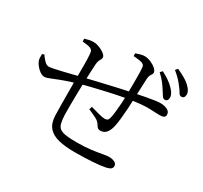

<svg xmlns="http://www.w3.org/2000/svg" viewBox="-163 -1014 1327 1258"><g transform="rotate(30 500.0 -385.0)"><path d="M826.6 -624.1Q814.1 -644.1 797.9 -665Q781.8 -685.9 754 -711.8L768.5 -727.6Q804.2 -709.4 826.8 -692.9Q849.4 -676.4 866.3 -658.4Q883.4 -640.4 890.3 -625.3Q897.2 -610.1 895.6 -596.1Q894.8 -583 887.6 -576.9Q880.5 -570.7 870 -571.7Q858.9 -572.7 849.6 -588.2Q840.2 -603.7 826.6 -624.1ZM911.2 -693.6Q896.4 -713.8 878.9 -732.6Q861.3 -751.4 833.1 -774.7L847.4 -791.4Q884.1 -774.3 907.4 -760.9Q930.7 -747.5 947.9 -731.5Q966.5 -714 974.6 -698.1Q982.7 -682.2 980.7 -668.8Q979.9 -655.8 972.9 -649.2Q965.8 -642.6 954.7 -643.4Q942.5 -644.2 934.3 -659.7Q926.1 -675.2 911.2 -693.6ZM216.8 -633.2 215.6 -654.5Q230.3 -659 246.6 -662.9Q263 -666.8 282.6 -666.8Q296.4 -666.8 313.6 -661.3Q330.8 -655.9 346.9 -647.3Q363 -638.7 373.2 -628.3Q383.5 -617.9 383.5 -607.8Q383.5 -599 379.4 -592.8Q375.4 -586.5 370.8 -576.6Q366.1 -566.7 364.3 -546.7Q362.7 -525.9 361.4 -490.1Q360 -454.3 358 -412Q356.6 -366 355.7 -317.5Q354.8 -268.9 354.5 -227.6Q354.2 -186.3 354.9 -160.7Q356.5 -120.9 362.6 -97Q368.7 -73 385.3 -61.3Q401.9 -49.7 433 -45.6Q464.1 -41.5 514.3 -41.5Q575.8 -41.5 621.6 -47.7Q667.5 -53.9 698.2 -59.8Q728.8 -65.6 744.7 -65.6Q761.8 -65.6 775.2 -61.6Q788.5 -57.5 796.6 -49.8Q804.7 -42.1 804.7 -30.3Q804.7 -15.6 795.2 -8.2Q785.7 -0.8 762.6 5Q733.3 11.7 671.1 16.2Q608.8 20.7 530.7 20.7Q458.7 20.7 408.9 8.1Q359.1 -4.5 332.5 -35.6Q305.9 -66.7 303.5 -122.9Q302.5 -153.5 302 -198.4Q301.5 -243.3 301.4 -294.9Q301.3 -346.6 301.1 -397.8Q301.7 -457.9 301.3 -508.6Q301 -559.4 298.6 -583Q297.4 -604.8 292.1 -611.9Q286.8 -619 275 -623.7Q263.6 -628.5 247.4 -630Q231.2 -631.6 216.8 -633.2ZM553.9 -717.8 552.6 -738.3Q569.9 -744.5 585.7 -749.2Q601.5 -753.9 616 -753.9Q639.9 -753.9 664.6 -743.2Q689.2 -732.5 705.8 -717.4Q722.3 -702.3 722.3 -688.8Q722.3 -681 717.5 -674.4Q712.7 -667.9 708.2 -658.4Q703.7 -649 702.2 -630.8Q700.6 -602.4 699.4 -563.7Q698.1 -524.9 696.1 -479.8Q694.9 -442.7 692.4 -400.9Q689.9 -359 685.8 -321.6Q681.7 -284.1 676.1 -259.5Q668.5 -224.6 651.8 -204.9Q635.1 -185.2 607.7 -185.2Q597.3 -185.2 590.2 -189.3Q583 -193.4 575 -207.1Q563.4 -229.8 534.4 -244.2Q505.4 -258.6 475.8 -270.9L482.9 -293Q515.8 -283.2 547.7 -275.1Q579.5 -267 593 -267Q604.1 -267 612.1 -271.5Q620.1 -276 624.5 -291.6Q629.3 -309.7 633 -341.8Q636.7 -373.9 639 -409.8Q641.3 -445.8 641.3 -474.6Q642.3 -505.5 642.5 -545.1Q642.7 -584.7 642.3 -622Q641.9 -659.4 639.9 -682Q638.9 -703.3 613.2 -710.4Q602.2 -713 587.2 -714.7Q572.2 -716.4 553.9 -717.8ZM330.6 -380.4Q258.6 -359.6 216.3 -343Q173.9 -326.5 150.8 -316.9Q127.8 -307.2 112.9 -307.2Q92.3 -307.2 67.7 -329.3Q43.2 -351.3 31.2 -378.8Q27.3 -388.5 27 -401.7Q26.7 -414.9 26.9 -428.8L41.5 -434.6Q54 -415.4 71.6 -397.4Q89.3 -379.5 106.7 -379.5Q116.5 -379.5 144.2 -385.2Q171.9 -391 206.9 -399.3Q242 -407.6 275.5 -416.2Q309.1 -424.8 330.8 -429.9Q350.6 -434.6 389.7 -444.2Q428.7 -453.8 477.6 -464.9Q526.5 -476 575.8 -487.4Q625 -498.8 664.5 -506.6Q711.3 -516.1 750.5 -523.6Q789.7 -531.1 817.9 -535.2Q846.1 -539.2 858.2 -539.2Q879.1 -539.2 896.7 -534.4Q914.3 -529.5 924.7 -519.4Q935.1 -509.3 935.1 -493.5Q935.1 -478.7 924.1 -473.2Q913.2 -467.7 893 -467.7Q873.3 -467.7 853 -469.1Q832.7 -470.4 807.4 -470.7Q782.2 -470.9 747.2 -467.7Q703.2 -463.7 645.4 -453.3Q587.5 -442.9 527.4 -429.4Q467.3 -415.8 415.2 -403.2Q363.2 -390.5 330.6 -380.4Z"/></g></svg>

Font: Noto Serif SC
Style: Regular
Weight: 200
Designer: Ryoko NISHIZUKA 西塚涼子 (kana & ideographs); Frank Grießhammer (Latin, Greek & Cyrillic); Wenlong ZHANG 张文龙 (bopomofo); San
Foundry: Adobe
Version: Version 2.001;hotconv 1.1.0;makeotfexe 2.6.0